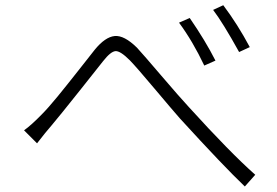

<svg xmlns="http://www.w3.org/2000/svg" viewBox="-20 -754 1040 721"><path d="M652.3 -668.9 692.4 -686.5Q751 -601.6 789.1 -526.4L747.1 -507.8Q704.1 -598.6 652.3 -668.9ZM780.3 -716.8 818.4 -734.4Q872.1 -663.1 918 -577.1L877.9 -558.6Q817.4 -668 780.3 -716.8ZM119.1 -215.8 70.3 -264.6Q97.7 -284.2 135.7 -323.2Q160.2 -347.7 195.8 -391.1Q231.4 -434.6 275.9 -491.2Q320.3 -547.9 335.9 -567.4Q375 -615.2 410.6 -618.7Q446.3 -622.1 494.1 -575.2Q517.6 -549.8 585.9 -469.7Q654.3 -389.6 689.5 -351.6Q844.7 -180.7 938.5 -97.7L899.4 -53.7Q821.3 -127.9 655.3 -309.6Q627.9 -340.8 560.5 -420.9Q493.2 -501 467.8 -527.3Q431.6 -563.5 413.6 -562Q395.5 -560.5 367.2 -524.4Q356.4 -510.7 280.8 -415.5Q205.1 -320.3 173.8 -283.2Q152.3 -258.8 119.1 -215.8Z"/></svg>

Font: GenEi Gothic M Light
Style: Regular
Weight: 300
Designer: o_tamon (Modified); [Source Han Sans]
Ryoko NISHIZUKA  (kana & ideographs); Paul D. Hunt (Latin, Greek & Cyrillic); Wenl
Version: Version 1.1a;Original Version 1.004